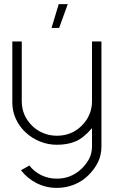

<svg xmlns="http://www.w3.org/2000/svg" viewBox="-20 -702 564 935"><path d="M82 127 123 104Q146 134 181 151Q216 168 257 168Q327 168 378 119Q403 94 415.5 68.5Q428 43 428 10V-78Q386 -29 347 -13Q308 3 257 3Q214 3 174.5 -13Q135 -29 105 -57Q74 -86 57 -123.5Q40 -161 40 -202V-500H86V-209Q86 -140 136 -90Q159 -67 190.5 -54Q222 -41 257 -41Q329 -41 378 -90Q428 -140 428 -209V-500H474V10Q474 52 458 86Q442 120 411 151Q381 181 341 197Q301 213 257 213Q204 213 158.5 190Q113 167 82 127ZM268 -566H231L266 -682H310Z"/></svg>

Font: Sulphur Point Light
Style: Regular
Weight: 300
Designer: Noponies / Dale Sattler
Foundry: Noponies
Version: Version 1.000; ttfautohint (v1.8)